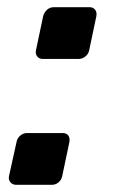

<svg xmlns="http://www.w3.org/2000/svg" viewBox="-20 -514 315 534"><path d="M99 -350Q89 -350 83.5 -357Q78 -364 80 -374L100 -469Q103 -480 111 -487Q119 -494 130 -494H229Q239 -494 244.5 -487Q250 -480 248 -469L228 -374Q226 -364 217.5 -357Q209 -350 198 -350ZM25 0Q15 0 9 -7Q3 -14 5 -24L26 -119Q28 -130 36.5 -137Q45 -144 55 -144H154Q165 -144 170 -137Q175 -130 173 -119L153 -24Q151 -14 143 -7Q135 0 124 0Z"/></svg>

Font: Rubik Light Medium
Style: Italic
Weight: 500
Italic angle: -12°
Version: Version 2.104